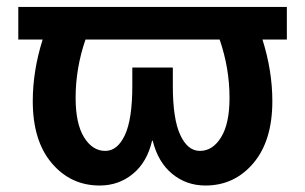

<svg xmlns="http://www.w3.org/2000/svg" viewBox="-20 -540 903 569"><path d="M34.2 -422.9V-519.5H147.5H277.3H586.9H716.8H830.1V-422.9H757.8Q787.1 -330.1 787.1 -240.2Q787.1 -123 731 -56.6Q674.8 9.8 588.9 9.8Q532.2 9.8 490.2 -24.9Q448.2 -59.6 432.6 -123H430.7Q416 -59.6 374 -24.9Q332 9.8 275.4 9.8Q189.5 9.8 133.3 -56.6Q77.1 -123 77.1 -240.2Q77.1 -330.1 106.4 -422.9ZM630.9 -422.9H233.4Q204.1 -337.9 204.1 -250Q204.1 -173.8 229 -133.3Q253.9 -92.8 292 -92.8Q328.1 -92.8 350.1 -139.6Q372.1 -186.5 372.1 -285.2V-339.8H492.2V-285.2Q492.2 -187.5 514.2 -140.1Q536.1 -92.8 572.3 -92.8Q610.4 -92.8 635.3 -133.3Q660.2 -173.8 660.2 -250Q660.2 -337.9 630.9 -422.9Z"/></svg>

Font: Mgen+ 1c bold
Style: Bold
Weight: 700
Designer: [Source Han Sans]
Ryoko NISHIZUKA  (kana & ideographs); Paul D. Hunt (Latin, Greek & Cyrillic); Wenlong ZHANG  (bopomofo
Version: Version 1.059.20150602